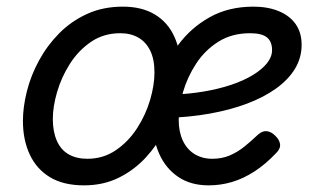

<svg xmlns="http://www.w3.org/2000/svg" viewBox="-20 -539 953 578"><path d="M233 19Q171 19 130.5 -5.5Q90 -30 69.5 -74Q49 -118 49 -175Q49 -217 61 -264.5Q73 -312 97.5 -357Q122 -402 158 -438.5Q194 -475 242 -497Q290 -519 350 -519Q407 -519 446 -495.5Q485 -472 504.5 -429.5Q524 -387 524 -331Q524 -291 512.5 -243.5Q501 -196 477.5 -149.5Q454 -103 419 -65Q384 -27 337.5 -4Q291 19 233 19ZM243 -61Q291 -61 329 -87Q367 -113 393 -153.5Q419 -194 432 -238.5Q445 -283 445 -321Q445 -360 432.5 -386Q420 -412 397 -425.5Q374 -439 342 -439Q292 -439 254 -413Q216 -387 190.5 -347Q165 -307 152 -262.5Q139 -218 139 -181Q139 -143 151 -115.5Q163 -88 186.5 -74.5Q210 -61 243 -61ZM608 19Q554 19 516.5 -6.5Q479 -32 459.5 -75.5Q440 -119 440 -175Q440 -230 459 -290.5Q478 -351 516 -403Q554 -455 611 -487Q668 -519 743 -519Q786 -519 819 -505.5Q852 -492 870 -466.5Q888 -441 888 -404Q888 -365 868 -332Q848 -299 811 -272.5Q774 -246 723.5 -227Q673 -208 611.5 -197Q550 -186 480 -184L499 -254Q549 -256 593.5 -263.5Q638 -271 675.5 -283.5Q713 -296 741 -313Q769 -330 784 -349Q799 -368 799 -388Q799 -414 783.5 -426.5Q768 -439 733 -439Q678 -439 637.5 -413.5Q597 -388 570.5 -347.5Q544 -307 531 -262Q518 -217 518 -178Q518 -142 530.5 -115.5Q543 -89 566 -75Q589 -61 619 -61Q648 -61 671.5 -71Q695 -81 715.5 -97.5Q736 -114 757 -134Q771 -146 784 -144Q797 -142 808 -131Q821 -119 823 -105.5Q825 -92 812 -79Q779 -44 745.5 -22.5Q712 -1 678 9Q644 19 608 19Z"/></svg>

Font: Playwrite HR
Style: Regular
Weight: 400
Designer: Veronika Burian, José Scaglione
Foundry: TypeTogether
Version: Version 1.002